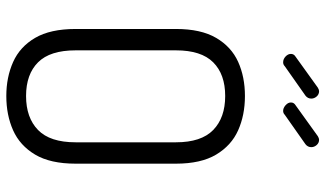

<svg xmlns="http://www.w3.org/2000/svg" viewBox="-226 -774 1006 593"><g transform="rotate(90 276.5 -477.0)"><path d="M276 6Q218 6 171 -15Q124 -36 96.5 -83Q69 -130 69 -208V-518Q69 -595 96.5 -642Q124 -689 170.5 -710Q217 -731 276 -731Q335 -731 382 -710Q429 -689 457 -642Q485 -595 485 -518V-208Q485 -130 457 -83Q429 -36 382 -15Q335 6 276 6ZM276 -55Q343 -55 381 -92Q419 -129 419 -208V-518Q419 -596 381 -633Q343 -670 276 -670Q209 -670 172 -633Q135 -596 135 -518V-208Q135 -129 172 -92Q209 -55 276 -55ZM322 -849Q313 -849 304.5 -856.5Q296 -864 296 -873Q296 -882 304 -887L400 -956Q403 -958 406 -959Q409 -960 411 -960Q421 -960 427.5 -952.5Q434 -945 434 -936Q434 -925 425 -918L334 -854Q329 -849 322 -849ZM172 -849Q162 -849 154 -856.5Q146 -864 146 -873Q146 -882 154 -887L250 -956Q253 -958 256 -959Q259 -960 261 -960Q271 -960 277.5 -952.5Q284 -945 284 -936Q284 -925 275 -918L184 -854Q179 -849 172 -849Z"/></g></svg>

Font: Dosis
Style: Regular
Weight: 400
Designer: EdgarTolentino, PabloImpallari, IginoMarini
Foundry: EdgarTolentino, PabloImpallari, IginoMarini
Version: Version 3.001; ttfautohint (v1.8.2)